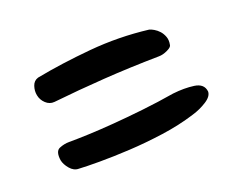

<svg xmlns="http://www.w3.org/2000/svg" viewBox="-53 -524 506 405"><g transform="rotate(-20 200.0 -321.5)"><path d="M336 -387Q336 -382 325.5 -377Q315 -372 306 -372Q240 -371 181 -367Q122 -363 66 -357Q55 -356 46.5 -364Q38 -372 36 -383Q34 -393 37.5 -403.5Q41 -414 51 -417Q108 -428 174 -434Q240 -440 306 -432Q310 -431 316 -427.5Q322 -424 327 -418.5Q332 -413 335 -405Q338 -397 336 -387ZM331 -232Q296 -221 256.5 -215.5Q217 -210 180 -208Q143 -206 112.5 -206Q82 -206 66 -207Q55 -207 46.5 -217Q38 -227 36 -237Q33 -258 44 -262.5Q55 -267 66 -267Q83 -267 109 -268Q135 -269 167 -271.5Q199 -274 235 -278Q271 -282 307 -288Q333 -291 354.5 -288Q376 -285 378 -267Q378 -256 363 -246.5Q348 -237 331 -232Z"/></g></svg>

Font: Nanum Pen
Style: Regular
Weight: 400
Designer: Doo-yul Kwak; Hyunghwan Choi; Nicolas Noh;
Foundry: NHN Corporation
Version: Version 1.10